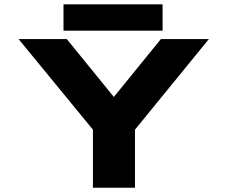

<svg xmlns="http://www.w3.org/2000/svg" viewBox="-20 -884 1090 904"><path d="M279 -863.5H745.5V-739.5H279ZM417.5 0V-273.5L67.5 -700H294.5L516 -427.5L737.5 -700H963.5L615.5 -273.5V0Z"/></svg>

Font: League Mono Extended ExtraBold
Style: Regular
Weight: 800
Width: 9
Designer: Tyler Finck
Foundry: The League of Moveable Type / Tyler Finck
Version: Version 2.210